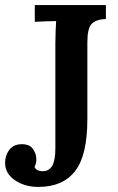

<svg xmlns="http://www.w3.org/2000/svg" viewBox="-20 -720 465 756"><path d="M131 16Q77 16 38.5 -10.5Q0 -37 0 -79Q0 -107 15.5 -128.5Q31 -150 60 -152Q94 -154 108.5 -135Q123 -116 123 -94Q124 -79 116 -62Q121 -52 132 -48.5Q143 -45 149 -46Q173 -46 185.5 -67Q198 -88 198 -136V-548Q198 -573 199 -597Q200 -621 201 -637Q182 -637 157.5 -636Q133 -635 117 -634V-700H397V-645Q358 -644 341 -626Q324 -608 324 -554V-251Q324 -108 275.5 -46Q227 16 131 16Z"/></svg>

Font: Lora SemiBold
Style: Regular
Weight: 600
Designer: Olga Karpushina, Alexei Vanyashin (Cyrillic)
Foundry: Cyreal
Version: Version 3.011; ttfautohint (v1.8.4.7-5d5b)